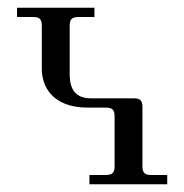

<svg xmlns="http://www.w3.org/2000/svg" viewBox="-20 -476 476 496"><path d="M24 -432H66C82 -432 88 -426 88 -410V-298C88 -254 114 -198 207 -198H254C270 -198 276 -192 276 -176V-46C276 -30 270 -24 254 -24H211V0H412V-24H370C354 -24 348 -30 348 -46V-200C348 -216 342 -222 326 -222H215C165 -222 160 -259 160 -286V-410C160 -426 166 -432 182 -432H224V-456H24Z"/></svg>

Font: Old Standard
Style: Regular
Weight: 400
Designer: Alexey Kryukov <alexios@thessalonica.org.ru>
Version: Version 2.0